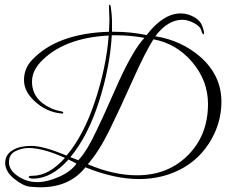

<svg xmlns="http://www.w3.org/2000/svg" viewBox="-20 -707 974 816"><path d="M445 -625 443 -680Q443 -687 447 -687Q448 -687 450 -682Q456 -644 456 -612Q456 -580 456 -572Q461 -572 465 -572Q536 -572 603 -558Q674 -650 748 -650Q777 -650 806 -634Q832 -618 839.5 -597Q847 -576 847 -568.5Q847 -561 845 -561Q840 -561 835.5 -578Q831 -595 804.5 -609Q778 -623 755 -623Q693 -623 640 -553Q752 -535 833 -464Q921 -385 921 -275Q921 -204 891 -139Q847 -46 763 4Q677 54 571.5 54Q466 54 343 4Q276 89 152 89Q137 89 108 86.5Q79 84 40.5 53Q2 22 2 -15Q2 -52 38 -71Q66 -87 114.5 -87Q163 -87 263 -46Q336 -132 384 -277.5Q432 -423 442 -556Q249 -546 152 -443Q116 -404 116 -360Q116 -284 197 -247Q213 -239 244 -233Q249 -231 249 -229Q249 -224 242 -224L240 -225Q181 -230 131.5 -273Q82 -316 82 -366.5Q82 -417 117 -453Q223 -565 443 -572Q445 -608 445 -625ZM864 -265Q864 -364 797 -443Q730 -522 632 -540Q597 -485 543 -364Q489 -243 444.5 -152.5Q400 -62 353 -9Q463 38 562 38Q694 38 779 -47.5Q864 -133 864 -265ZM476 -557H455Q448 -424 401 -276.5Q354 -129 279 -39L313 -26Q350 -65 392 -156Q412 -196 446 -273.5Q480 -351 485 -361Q549 -500 594 -546Q534 -557 476 -557ZM121 52Q102 52 102 45Q102 40 119 40Q188 40 256 -36Q163 -78 101 -78Q73 -78 45.5 -64.5Q18 -51 18 -17.5Q18 16 56 41.5Q94 67 137.5 67Q181 67 232 44Q283 21 305 -12L271 -29Q199 52 121 52Z"/></svg>

Font: Ruthie
Style: Regular
Weight: 400
Designer: Robert E. Leuschke
Foundry: Robert E. Leuschke
Version: Version 1.003